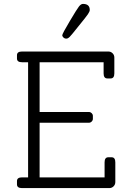

<svg xmlns="http://www.w3.org/2000/svg" viewBox="-20 -964 684 984"><path d="M320 -766Q311 -766 305 -772Q299 -778 299 -783Q299 -791 339 -858Q374 -917 384.5 -930.5Q395 -944 405 -944Q440 -944 440 -913Q440 -905 430.5 -891Q421 -877 381 -828Q347 -785 337.5 -775.5Q328 -766 320 -766ZM552 -158Q571 -158 571 -132V-31Q571 -18 562 -9Q553 0 540 0H93Q67 0 67 -19V-36Q67 -55 93 -55H124V-645H93Q67 -645 67 -664V-681Q67 -700 93 -700H535Q548 -700 557 -691Q566 -682 566 -669V-588Q566 -562 547 -562H530Q511 -562 511 -588V-645H183V-390H436Q444 -390 450 -384Q456 -378 456 -370V-355Q456 -347 450 -341Q444 -335 436 -335H183V-55H516V-132Q516 -158 535 -158Z"/></svg>

Font: Solway Light
Style: Regular
Weight: 300
Designer: Mariya V. Pigoulevskaya
Foundry: The Northern Block Ltd.
Version: Version 1.000;hotconv 1.0.109;makeotfexe 2.5.65596